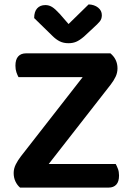

<svg xmlns="http://www.w3.org/2000/svg" viewBox="-20 -851 599 871"><path d="M71 0Q58 -11 50 -28Q42 -45 42 -66Q42 -86 51.5 -105Q61 -124 75 -142L355 -501H64Q59 -510 54.5 -523Q50 -536 50 -553Q50 -581 62.5 -595Q75 -609 98 -609H481Q513 -582 513 -541Q513 -521 504.5 -503Q496 -485 482 -467L201 -107H505Q510 -98 515 -85Q520 -72 520 -55Q520 -27 507.5 -13.5Q495 0 473 0ZM382 -831Q408 -830 425 -816.5Q442 -803 442 -782Q442 -765 432.5 -753.5Q423 -742 404 -725L361 -685Q341 -668 325.5 -661.5Q310 -655 291 -655Q268 -655 251 -663.5Q234 -672 218 -688L135 -769Q135 -798 148.5 -813Q162 -828 186 -828Q202 -828 216 -819.5Q230 -811 251 -788L291 -742Z"/></svg>

Font: Baloo Thambi 2 SemiBold
Style: Regular
Weight: 600
Designer: Aadarsh Rajan and Ek Type
Foundry: Ek Type
Version: Version 1.640;hotconv 1.0.111;makeotfexe 2.5.65597; ttfautoh